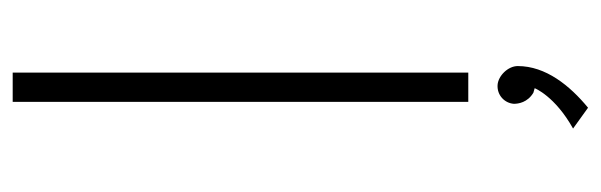

<svg xmlns="http://www.w3.org/2000/svg" viewBox="-334 -406 924 295"><g transform="rotate(-90 127.5 -258.0)"><path d="M119 -700V0H164V-700ZM140 102C140 102 128 133 78 161L110 184C144 156 174 119 174 76C174 61 159 46 145 45C129 44 117 56 116 70C116 77 118 91 133 100Z"/></g></svg>

Font: Advent Pro
Style: Light
Weight: 300
Designer: Andreas Kalpakidis
Foundry: Andreas Kalpakidis
Version: Version 2.002 2007